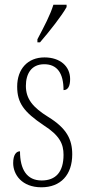

<svg xmlns="http://www.w3.org/2000/svg" viewBox="-20 -786 365 816"><path d="M139 -619V-606H150C190 -652 244 -721 263 -756V-766H207C193 -721 169 -676 139 -619ZM156 10C238 10 287 -43 287 -130C287 -194 263 -241 185 -289C119 -330 90 -366 90 -421C90 -472 113 -513 168 -513C223 -513 250 -475 250 -403C269 -403 278 -420 278 -450C278 -504 236 -542 169 -542C98 -542 53 -493 53 -418C53 -348 82 -310 165 -254C234 -210 250 -174 250 -128C250 -55 217 -19 157 -19C94 -19 65 -66 65 -143C49 -143 36 -128 36 -93C36 -44 73 10 156 10Z"/></svg>

Font: Noto Serif Tamil ExtraCondensed ExtraLight
Style: Regular
Weight: 200
Width: 2
Designer: Indian Type Foundry, Tom Grace, and the Monotype Design Team
Foundry: Monotype Imaging Inc.
Version: Version 2.004